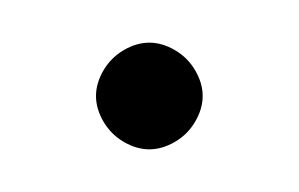

<svg xmlns="http://www.w3.org/2000/svg" viewBox="-20 -65 140 90"><path d="M25 -20Q25 -14 28.5 -8Q32 -2 38 1.5Q44 5 50 5Q56 5 62 1.5Q68 -2 71.5 -8Q75 -14 75 -20Q75 -26 71.5 -32Q68 -38 62 -41.5Q56 -45 50 -45Q44 -45 38 -41.5Q32 -38 28.5 -32Q25 -26 25 -20Z"/></svg>

Font: Linefont ExtraLight
Style: Regular
Weight: 250
Monospace: yes
Version: Version 3.002;gftools[0.9.33]